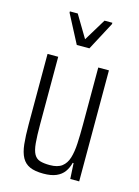

<svg xmlns="http://www.w3.org/2000/svg" viewBox="-112 -781 617 852"><g transform="rotate(15 197.0 -355.0)"><path d="M173 8Q134 8 110.5 -2.5Q87 -13 74.5 -36Q62 -59 58 -96Q54 -133 54 -187V-510H103V-200Q103 -147 106 -114Q109 -81 118.5 -64Q128 -47 145.5 -41.5Q163 -36 191 -36Q227 -36 246.5 -51Q266 -66 274.5 -94Q283 -122 285 -161Q287 -200 287 -247V-510H336V0H295L291 -72H287Q281 -48 268 -30Q255 -12 232 -2Q209 8 173 8ZM169 -582 101 -712V-718H137L198 -616L260 -718H296V-712L227 -582Z"/></g></svg>

Font: Saira ExtraCondensed Light
Style: Regular
Weight: 300
Width: 2
Designer: Hector Gatti with collaboration of the Omnibus-Type team
Foundry: Omnibus-Type
Version: Version 1.101